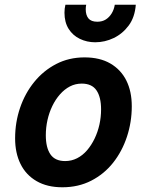

<svg xmlns="http://www.w3.org/2000/svg" viewBox="-20 -780 613 813"><path d="M244 13Q180 13 135 -13Q90 -39 67 -85.5Q44 -132 44 -194Q44 -262 65 -323.5Q86 -385 125 -433Q164 -481 218 -509Q272 -537 338 -537Q403 -537 447.5 -511Q492 -485 515 -439Q538 -393 538 -330Q538 -263 517.5 -201Q497 -139 459 -91Q421 -43 366.5 -15Q312 13 244 13ZM256 -98Q283 -98 306.5 -110Q330 -122 348.5 -143.5Q367 -165 380.5 -193Q394 -221 401 -252.5Q408 -284 408 -317Q408 -369 388.5 -397.5Q369 -426 326 -426Q299 -426 276 -414Q253 -402 234 -380.5Q215 -359 201.5 -331Q188 -303 181 -271.5Q174 -240 174 -207Q174 -155 193.5 -126.5Q213 -98 256 -98ZM383 -601Q348 -601 318 -615.5Q288 -630 270.5 -658Q253 -686 253 -726Q253 -735 254 -743.5Q255 -752 257 -760H345Q344 -755 343.5 -750.5Q343 -746 343 -741Q343 -716 354.5 -702Q366 -688 392 -688Q413 -688 428 -697.5Q443 -707 453 -723.5Q463 -740 466 -760H555Q551 -707 525 -672Q499 -637 461.5 -619Q424 -601 383 -601Z"/></svg>

Font: Ubuntu Sans
Style: Bold Italic
Weight: 700
Italic angle: -13.5°
Designer: Dalton Maag Ltd
Foundry: Dalton Maag Ltd
Version: Version 1.006